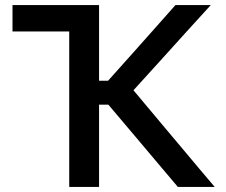

<svg xmlns="http://www.w3.org/2000/svg" viewBox="-20 -733 888 753"><path d="M251.5 0V-609.5H29V-713H368.5V-416.5H404L509.5 -534.5Q546.5 -576 583 -617.2Q619.5 -658.5 668 -713H806.5Q755 -656.5 705.5 -602Q656 -547.5 607 -493L503.5 -379L619 -241Q651 -203 688 -159Q725 -115 760 -73.2Q795 -31.5 822 0H677.5Q635 -50 598 -94Q561 -138 525.5 -180L405 -322.5H368.5V0Z"/></svg>

Font: Commissioner Medium
Style: Regular
Weight: 500
Designer: Kostas Bartsokas
Foundry: Kostas Bartsokas
Version: Version 1.000; ttfautohint (v1.8.3)